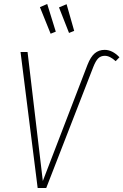

<svg xmlns="http://www.w3.org/2000/svg" viewBox="-20 -943 619 963"><path d="M216.8 -922.9 259.8 -784.2 233.9 -773.9 180.2 -907.2ZM314 -921.9 352.1 -788.1 326.2 -777.8 275.9 -905.8ZM168.9 0 83 -682.1H118.2L194.8 -35.2L418.9 -618.2Q434.6 -658.2 455.1 -675.5Q475.6 -692.9 504.9 -692.9Q543.9 -692.9 579.1 -655.8L560.1 -636.2Q531.2 -663.1 505.9 -663.1Q485.4 -663.1 472.7 -650.4Q460 -637.7 448.2 -607.9L211.9 0Z"/></svg>

Font: Fira Sans Compressed UltraLight
Style: Italic
Weight: 200
Width: 3
Italic angle: -8°
Designer: Carrois Corporate & Edenspiekermann AG
Foundry: Carrois Corporate GbR & Edenspiekermann AG
Version: Version 4.203;PS 004.203;hotconv 1.0.88;makeotf.lib2.5.64775